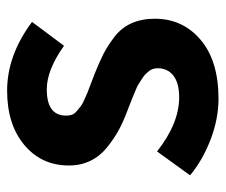

<svg xmlns="http://www.w3.org/2000/svg" viewBox="-67 -547 628 534"><g transform="rotate(-90 247.0 -280.0)"><path d="M239.3 13.7Q183.6 13.7 126 -8.3Q68.4 -30.3 26.4 -65.4L92.8 -157.2Q170.9 -95.7 243.2 -95.7Q283.2 -95.7 303.7 -111.8Q324.2 -127.9 324.2 -155.3Q324.2 -162.1 322.3 -168.5Q320.3 -174.8 315.9 -180.2Q311.5 -185.5 307.1 -189.9Q302.7 -194.3 293.9 -199.7Q285.2 -205.1 280.3 -208.5Q275.4 -211.9 263.2 -216.8Q251 -221.7 245.6 -224.1Q240.2 -226.6 226.1 -231.9Q211.9 -237.3 207 -239.3Q175.8 -251 152.3 -263.7Q128.9 -276.4 104.5 -295.9Q80.1 -315.4 66.9 -342.3Q53.7 -369.1 53.7 -402.3Q53.7 -478.5 110.8 -526.4Q168 -574.2 261.7 -574.2Q360.4 -574.2 453.1 -504.9L386.7 -416Q319.3 -463.9 265.6 -463.9Q192.4 -463.9 192.4 -410.2Q192.4 -401.4 194.8 -394Q197.3 -386.7 205.1 -380.4Q212.9 -374 218.3 -369.6Q223.6 -365.2 236.8 -359.4Q250 -353.5 256.8 -350.6Q263.7 -347.7 281.2 -341.3Q298.8 -335 305.7 -332Q339.8 -318.4 362.3 -307.1Q384.8 -295.9 410.6 -276.4Q436.5 -256.8 449.2 -228.5Q461.9 -200.2 461.9 -163.1Q461.9 -85.9 403.3 -36.1Q344.7 13.7 239.3 13.7Z"/></g></svg>

Font: Bpmf Zihi Sans Bold
Style: Bold
Weight: 700
Foundry: But Ko
Version: Version 1.320